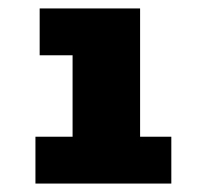

<svg xmlns="http://www.w3.org/2000/svg" viewBox="-20 -762 470 455"><path d="M386 -438V-327H64V-438H152V-631H74V-742H312V-438Z"/></svg>

Font: Montserrat Alternates Black
Style: Regular
Weight: 900
Designer: Julieta Ulanovsky
Foundry: Julieta Ulanovsky
Version: Version 7.200